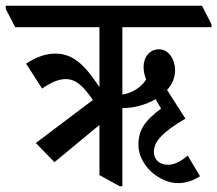

<svg xmlns="http://www.w3.org/2000/svg" viewBox="-61 -644 758 670"><path d="M129 -78 286 -208V-33L357 6H366V-267C368 -267 369 -267 370 -267C406 -267 448 -278 482 -298L501 -265C443 -222 422 -189 422 -138C422 -102 442 -66 471 -41C496 -20 528 -5 560 -5C589 -5 615 -15 637 -29L594 -101C570 -81 549 -69 525 -69C496 -69 476 -87 476 -114C476 -150 506 -183 586 -230L522 -330C539 -349 550 -372 550 -399C550 -436 528 -472 494 -472C462 -472 440 -446 440 -410C440 -394 444 -379 449 -367C433 -341 404 -320 366 -314V-549H677V-559L644 -624H-41V-613L-8 -549H286V-340C229 -427 188 -457 131 -457C97 -457 62 -443 30 -422L86 -335C115 -355 142 -368 168 -368C205 -368 230 -343 263 -295L64 -145Z"/></svg>

Font: Noto Serif Devanagari ExtraCondensed Medium
Style: Regular
Weight: 500
Width: 2
Designer: Universal Thirst, Indian Type Foundry and the Monotype Design Team
Foundry: Monotype Imaging Inc.
Version: Version 2.004